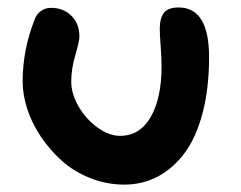

<svg xmlns="http://www.w3.org/2000/svg" viewBox="-20 -545 649 517"><path d="M41 -325.2Q41 -411.1 73.2 -492.2Q77.6 -505.9 89.6 -514.9Q101.6 -523.9 117.2 -523.9Q150.9 -523.9 172.4 -502.4Q193.8 -481 193.8 -445.8Q193.8 -433.6 182.9 -397Q171.9 -360.4 171.9 -325.2Q171.9 -292 191.9 -257.8Q211.9 -223.6 242.9 -201.4Q273.9 -179.2 303.2 -179.2Q356.4 -179.2 385.7 -229.7Q415 -280.3 415 -366.2Q415 -390.6 412.6 -420.9Q410.2 -451.2 410.2 -466.8Q410.2 -496.1 421.4 -510.5Q432.6 -524.9 460.9 -524.9Q543 -524.9 543 -391.1Q543 -306.6 525.4 -240.2Q507.8 -173.8 476.6 -132.3Q445.3 -90.8 404.3 -69.3Q363.3 -47.9 314.9 -47.9Q266.6 -47.9 222.4 -65.7Q178.2 -83.5 146 -112.5Q113.8 -141.6 89.6 -177.7Q65.4 -213.9 53.2 -252.2Q41 -290.5 41 -325.2Z"/></svg>

Font: Shantell Sans Irregular Bouncy
Style: Regular
Weight: 600
Designer: Stephen Nixon, Anya Danilova, Shantell Martin
Foundry: Arrow Type
Version: Version 1.006;[9816181b4]